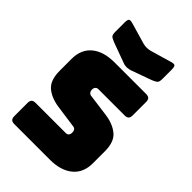

<svg xmlns="http://www.w3.org/2000/svg" viewBox="-279 -1092 1207 1207"><g transform="rotate(45 325.0 -488.5)"><path d="M403 0H87Q68 0 59.5 -8.5Q51 -17 51 -36V-153Q51 -172 59.5 -180.5Q68 -189 87 -189H356Q369 -189 375.5 -197.5Q382 -206 382 -218Q382 -235 375.5 -243Q369 -251 356 -252L206 -273Q136 -283 93.5 -319Q51 -355 51 -439V-544Q51 -629 106 -674.5Q161 -720 258 -720H538Q557 -720 565.5 -711.5Q574 -703 574 -684V-565Q574 -546 565.5 -537.5Q557 -529 538 -529H305Q292 -529 285 -520.5Q278 -512 278 -499Q278 -486 285 -477Q292 -468 305 -467L454 -447Q524 -437 567 -401Q610 -365 610 -281V-176Q610 -91 554.5 -45.5Q499 0 403 0ZM366 -932 503 -972Q528 -980 536 -974Q544 -968 544 -941V-860Q544 -833 535.5 -825Q527 -817 503 -807L375 -761Q366 -757 355.5 -755Q345 -753 336 -752Q327 -752 319 -753Q311 -754 304 -757L167 -807Q142 -817 133.5 -825Q125 -833 125 -860V-941Q125 -968 133 -974Q141 -980 167 -972L304 -932Q321 -928 335 -928Q349 -928 366 -932Z"/></g></svg>

Font: Bungee
Style: Regular
Weight: 400
Designer: David Jonathan Ross
Foundry: David Jonathan Ross
Version: Version 1.001;PS 1.0;hotconv 1.0.72;makeotf.lib2.5.5900